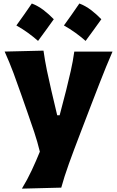

<svg xmlns="http://www.w3.org/2000/svg" viewBox="-20 -865 675 1108"><path d="M106.4 223.6Q138.2 171.4 163.3 117.4Q188.5 63.5 210 10.3Q196.3 -46.4 177.2 -103.8Q158.2 -161.1 138.7 -215.8L103 -317.9Q82 -378.9 58.1 -442.9Q34.2 -506.8 6.8 -567.4L231 -572.8Q239.3 -514.2 250.7 -458.7Q262.2 -403.3 275.9 -344.7L310.1 -199.7H324.2L361.8 -344.2Q376 -400.9 388.4 -455.8Q400.9 -510.7 408.7 -567.4H629.4Q609.4 -521.5 592 -478.8Q574.7 -436 554.7 -385Q534.7 -334 507.3 -262.7L446.3 -103.5Q404.8 4.4 377.4 80.6Q350.1 156.7 333.5 217.8ZM438 -844.8Q473.5 -831.3 505.2 -807.2Q536.9 -783 564.8 -754Q542.8 -723.4 520.2 -692Q497.7 -660.5 474 -628.9Q446.6 -653 415.5 -675.6Q384.3 -698.1 348.9 -718Q372.5 -750.2 394.5 -781.9Q416.5 -813.6 438 -844.8ZM163.6 -844.8Q199.1 -831.3 230.8 -807.2Q262.4 -783 290.4 -754Q268.4 -723.4 245.8 -692Q223.2 -660.5 199.6 -628.9Q172.2 -653 141.1 -675.6Q109.9 -698.1 74.5 -718Q98.1 -750.2 120.1 -781.9Q142.1 -813.6 163.6 -844.8Z"/></svg>

Font: Pinar-FD ExtraBold
Style: Regular
Weight: 800
Designer: Amin Abedi
Version: Version 3.000